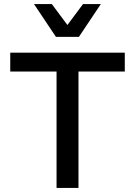

<svg xmlns="http://www.w3.org/2000/svg" viewBox="-20 -917 659 937"><path d="M589 -568H363V0H256V-568H30V-660H363H589ZM365 -737H253L146 -897H233L309 -795L385 -897H472Z"/></svg>

Font: Work Sans Medium
Style: Regular
Weight: 500
Designer: Wei Huang
Foundry: Wei Huang
Version: Version 1.500